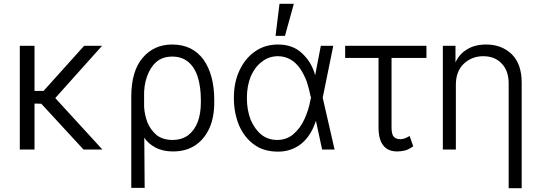

<svg xmlns="http://www.w3.org/2000/svg" viewBox="-20 -791 2867 1018"><path d="M211 -309 426 -548H521L273 -271L523 2H423L199 -241L163 -242V2H85V-548H163V-309Z M736 -484Q796 -555 893 -555Q1000 -555 1059 -475Q1116 -394 1116 -260V-248Q1116 -170 1091 -113Q1063 -52 1016 -21Q967 12 897 12Q843 12 804 -9Q766 -29 745 -61L747 205H676V-277Q676 -414 736 -484ZM762 -141Q779 -102 810 -75Q844 -49 894 -49Q945 -49 979 -75Q1012 -101 1029 -146Q1045 -190 1045 -248V-260Q1045 -330 1029 -381Q1013 -433 979 -462Q945 -491 893 -491Q842 -491 808 -462Q776 -433 759 -384Q742 -336 744 -277V-224Q747 -181 762 -141Z M1328 -24Q1277 -60 1248 -125Q1220 -192 1220 -272Q1220 -355 1250 -418Q1280 -482 1332 -518Q1384 -555 1454 -555Q1534 -555 1583 -507Q1633 -460 1651 -392L1681 -548H1747L1691 -273L1754 2H1688L1653 -160H1658Q1633 -75 1579 -30Q1525 13 1455 13Q1378 13 1328 -24ZM1607 -357Q1592 -396 1573 -425Q1550 -458 1523 -474Q1491 -493 1454 -493Q1406 -493 1369 -464Q1333 -438 1310 -387Q1289 -336 1289 -271Q1289 -208 1309 -156Q1331 -105 1366 -77Q1401 -49 1450 -49Q1499 -49 1535 -79Q1573 -112 1594 -159Q1617 -209 1626 -261L1629 -273L1626 -283Q1621 -312 1607 -357ZM1538 -771 1491 -601H1441L1462 -771Z M2056 -484V-115Q2056 -89 2063 -73Q2071 -60 2081 -57Q2090 -53 2104 -53Q2115 -53 2128 -58Q2140 -63 2152 -70L2171 -15Q2144 3 2127 7Q2105 12 2087 12Q2037 12 2013 -19Q1987 -50 1987 -115V-484H1810V-548H2241V-484Z M2328 2V-548H2395V-462H2396Q2415 -504 2456 -529Q2497 -555 2558 -555Q2640 -555 2694 -503Q2746 -451 2746 -353V207H2677V-349Q2677 -416 2640 -454Q2604 -493 2542 -493Q2481 -493 2438 -452Q2397 -412 2397 -341V2Z"/></svg>

Font: Sinter Normal
Style: Regular
Weight: 350
Foundry: Adobe & rsms
Version: Version 1.000